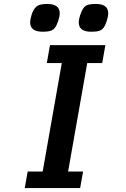

<svg xmlns="http://www.w3.org/2000/svg" viewBox="-20 -954 640 974"><path d="M120.5 -84H196.5L293.5 -634H217.5L233.5 -725H514.5L498.5 -634H422.5L325.5 -84H401.5L386.5 0H105.5ZM133 -840.5Q133 -855.5 140 -878Q147.5 -901.5 157.8 -913.5Q168 -925.5 182.2 -929.8Q196.5 -934 219.5 -934Q283 -934 283 -886.5Q283 -870.5 275.5 -848.5Q267.5 -824.5 258.5 -813Q249.5 -801.5 235.5 -797.2Q221.5 -793 197 -793Q133 -793 133 -840.5ZM379.5 -840.5Q379.5 -855 386.5 -877Q395 -902 404.2 -914Q413.5 -926 427.5 -930Q441.5 -934 466 -934Q529 -934 529 -886.5Q529 -871.5 522 -849Q514 -824.5 505.2 -813Q496.5 -801.5 482.5 -797.2Q468.5 -793 443 -793Q379.5 -793 379.5 -840.5Z"/></svg>

Font: JuliaMono
Style: Bold Italic
Weight: 700
Italic angle: -9°
Monospace: yes
Designer: cormullion
Foundry: corm
Version: Version 0.057; ttfautohint (v1.8.4)